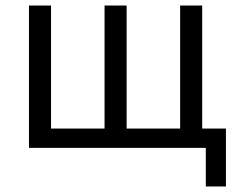

<svg xmlns="http://www.w3.org/2000/svg" viewBox="-20 -536 865 696"><path d="M726 0V140H799V-70H713V-516H633V-70H439V-516H359V-70H165V-516H85V0Z"/></svg>

Font: Braiins Sans
Style: Regular
Weight: 400
Designer: Mike Abbink, Paul van der Laan, Pieter van Rosmalen, Jiri Chlebus, Lubos Buracinsky
Foundry: Bold Monday, Sudetype
Version: Version 1.000;hotconv 1.0.109;makeotfexe 2.5.65596